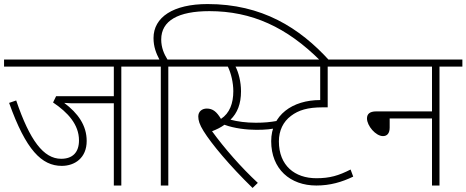

<svg xmlns="http://www.w3.org/2000/svg" viewBox="-20 -916 2303 948"><path d="M579 -587H692V-622H0V-587H542V-441H257L242 -410C315 -361 370 -301 370 -223C370 -164 339 -132 282 -132C195 -132 127 -223 60 -420L25 -408C108 -175 186 -97 285 -97C349 -97 408 -136 408 -220C408 -297 365 -357 297 -408C317 -406 341 -406 363 -406H542V0H579Z M774 -587V0H811V-587H924V-622H807C790 -649 776 -681 776 -721C776 -814 860 -861 1014 -861C1223 -861 1396 -782 1563 -615H1608C1459 -780 1272 -896 1005 -896C835 -896 738 -831 738 -728C738 -685 751 -653 767 -622H677V-587Z M1243 -310C1194 -310 1152 -316 1118 -325C1152 -358 1170 -403 1170 -465C1170 -512 1158 -558 1143 -587H1290V-622H909V-587H1105C1121 -555 1132 -507 1132 -466C1132 -406 1114 -357 1071 -329C1050 -364 1031 -380 1001 -380C977 -380 959 -365 959 -341C959 -322 965 -301 985 -269C1024 -206 1114 -98 1227 12L1253 -13C1170 -90 1088 -184 1027 -268C1050 -277 1071 -287 1088 -300C1137 -282 1198 -275 1246 -275C1291 -275 1322 -278 1354 -286L1348 -319C1314 -313 1286 -310 1243 -310Z M1762 -587V-622H1267V-587H1561V-422C1424 -422 1319 -348 1319 -219C1319 -81 1413 0 1542 0C1610 0 1668 -17 1724 -44L1711 -79C1652 -49 1609 -36 1542 -36C1436 -36 1357 -98 1357 -218C1357 -271 1378 -315 1417 -344C1454 -372 1499 -386 1573 -386H1598V-587Z M1747 -622V-587H2113V-366H1838C1804 -366 1792 -352 1792 -331C1792 -295 1835 -244 1871 -244C1890 -244 1904 -256 1904 -286V-331H2113V0H2150V-587H2263V-622Z"/></svg>

Font: Noto Sans ExtraLight
Style: Italic
Weight: 200
Italic angle: -12°
Designer: Monotype Design Team
Foundry: Monotype Imaging Inc.
Version: Version 2.013